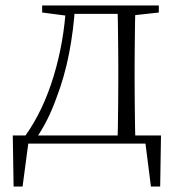

<svg xmlns="http://www.w3.org/2000/svg" viewBox="-20 -528 652 706"><path d="M539 0H61L87 -23L63 158H30L27 -30H572L569 158H535L512 -23ZM412 0Q413 -24 413.5 -64.5Q414 -105 414.5 -148.5Q415 -192 415 -226V-283Q415 -316 414.5 -359.5Q414 -403 413.5 -443.5Q413 -484 412 -508H478Q477 -484 476.5 -443.5Q476 -403 475.5 -359.5Q475 -316 475 -283V-226Q475 -192 475.5 -148.5Q476 -105 476.5 -64.5Q477 -24 478 0ZM135 -482V-508H237V-470H227ZM445 -470V-508H564V-482L456 -470ZM74 -30Q139 -122 177 -247Q215 -372 223 -508H256Q251 -419 234 -331.5Q217 -244 186 -164Q172 -125 153.5 -88Q135 -51 112 -18V-6ZM237 -477V-508H447V-477Z"/></svg>

Font: Source Han Serif JP VF
Style: Regular
Weight: 250
Designer: Ryoko NISHIZUKA 西塚涼子 (kana & ideographs); Frank Grießhammer (Latin, Greek & Cyrillic); Wenlong ZHANG 张文龙 (bopomofo); San
Foundry: Adobe
Version: Version 2.001;hotconv 1.1.0;makeotfexe 2.6.0